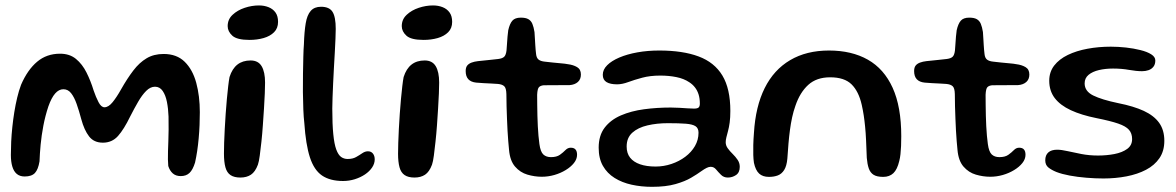

<svg xmlns="http://www.w3.org/2000/svg" viewBox="-20 -656 4435 724"><path d="M73 9.5Q55 9.5 43.5 0Q32 -9.5 26.5 -27.8Q21 -46 21 -72Q21 -95 22.2 -121.8Q23.5 -148.5 26.5 -177Q29.5 -205.5 34 -233.5Q38.5 -261.5 44.8 -287.8Q51 -314 59.5 -336.5Q84 -393 120 -423.2Q156 -453.5 206.5 -453.5Q242.5 -453.5 266.5 -433.8Q290.5 -414 306.2 -382.5Q322 -351 333 -315Q341.5 -290 351.5 -270.8Q361.5 -251.5 374 -251.5Q389 -251.5 404.5 -270.5Q420 -289.5 436.5 -319Q460 -360.5 482.8 -390.2Q505.5 -420 532.8 -436.2Q560 -452.5 597 -452.5Q646.5 -452.5 676.5 -423Q706.5 -393.5 720 -343.8Q733.5 -294 733.5 -233Q733.5 -209.5 732.5 -184.5Q731.5 -159.5 729.2 -134.5Q727 -109.5 723.5 -86.2Q720 -63 715.5 -43Q707 -15.5 694.5 -3.8Q682 8 661.5 8Q643 8 631.5 -2.2Q620 -12.5 614.5 -30Q613.5 -40.5 613.2 -54.8Q613 -69 613.5 -86.2Q614 -103.5 614.8 -123.5Q615.5 -143.5 615.8 -167Q616 -190.5 615.5 -216.5Q614.5 -246 609.5 -271.5Q604.5 -297 593.5 -313Q582.5 -329 564.5 -329Q547 -329 531.2 -313.2Q515.5 -297.5 500.8 -272Q486 -246.5 471 -217Q447.5 -168.5 425 -143.2Q402.5 -118 368 -118Q334 -118 315.8 -141.8Q297.5 -165.5 286.5 -206.5Q278 -238.5 269 -264Q260 -289.5 248.2 -304.5Q236.5 -319.5 219 -319.5Q202 -319.5 188 -303.5Q174 -287.5 162.5 -255Q150.5 -219 143.5 -182Q136.5 -145 133.2 -110.5Q130 -76 129 -47.5Q124 -17 111.8 -3.8Q99.5 9.5 73 9.5Z M886.5 13.5Q863 13.5 849.2 4.2Q835.5 -5 830 -25.2Q824.5 -45.5 824.5 -76.5Q824.5 -93.5 825.2 -117.5Q826 -141.5 827.5 -169.8Q829 -198 831 -227Q833 -256 835.5 -282.8Q838 -309.5 840.5 -331Q843 -352.5 845.5 -365.5Q855.5 -397 875.2 -412.5Q895 -428 925 -428Q953.5 -428 966.5 -406.5Q979.5 -385 979.5 -344.5Q979.5 -329.5 978.5 -304Q977.5 -278.5 975.5 -247.5Q973.5 -216.5 971.2 -184Q969 -151.5 965.8 -121.8Q962.5 -92 959.5 -69.2Q956.5 -46.5 952.5 -35Q942.5 -8 926.2 2.8Q910 13.5 886.5 13.5ZM920.5 -505.5Q873.5 -505.5 856 -521.5Q838.5 -537.5 838.5 -557.5Q838.5 -583 857 -600.2Q875.5 -617.5 902.5 -626.5Q929.5 -635.5 956.5 -635.5Q976 -635.5 992.5 -629Q1009 -622.5 1018.8 -609Q1028.5 -595.5 1028.5 -573.5Q1028.5 -549.5 1013.5 -534.5Q998.5 -519.5 974 -512.5Q949.5 -505.5 920.5 -505.5Z M1273.5 26.5Q1224.5 26.5 1194.2 5.8Q1164 -15 1148.5 -63Q1133 -111 1127.5 -192.5Q1125 -213 1123.8 -243.2Q1122.5 -273.5 1122.2 -308.8Q1122 -344 1122.5 -378.2Q1123 -412.5 1123.8 -441.8Q1124.5 -471 1126 -489Q1127.5 -537 1132.8 -568.2Q1138 -599.5 1151.8 -615Q1165.5 -630.5 1190.5 -630.5Q1222 -630.5 1234 -611.2Q1246 -592 1246 -547Q1246 -532.5 1245 -509.5Q1244 -486.5 1242.5 -458.5Q1241 -430.5 1239.2 -400.8Q1237.5 -371 1236.2 -342Q1235 -313 1234 -288.5Q1233 -264 1233 -246.5Q1233 -187 1236.8 -149.8Q1240.5 -112.5 1248 -92.2Q1255.5 -72 1266.2 -64.2Q1277 -56.5 1291 -56.5Q1310 -56.5 1322.8 -63.8Q1335.5 -71 1346 -78.2Q1356.5 -85.5 1367.5 -85.5Q1379.5 -85.5 1386.2 -77Q1393 -68.5 1393 -55Q1393 -39 1383 -24.2Q1373 -9.5 1356.2 1.8Q1339.5 13 1318 19.8Q1296.5 26.5 1273.5 26.5Z M1543 13.5Q1519.5 13.5 1505.8 4.2Q1492 -5 1486.5 -25.2Q1481 -45.5 1481 -76.5Q1481 -93.5 1481.8 -117.5Q1482.5 -141.5 1484 -169.8Q1485.5 -198 1487.5 -227Q1489.5 -256 1492 -282.8Q1494.5 -309.5 1497 -331Q1499.5 -352.5 1502 -365.5Q1512 -397 1531.8 -412.5Q1551.5 -428 1581.5 -428Q1610 -428 1623 -406.5Q1636 -385 1636 -344.5Q1636 -329.5 1635 -304Q1634 -278.5 1632 -247.5Q1630 -216.5 1627.8 -184Q1625.5 -151.5 1622.2 -121.8Q1619 -92 1616 -69.2Q1613 -46.5 1609 -35Q1599 -8 1582.8 2.8Q1566.5 13.5 1543 13.5ZM1577 -505.5Q1530 -505.5 1512.5 -521.5Q1495 -537.5 1495 -557.5Q1495 -583 1513.5 -600.2Q1532 -617.5 1559 -626.5Q1586 -635.5 1613 -635.5Q1632.5 -635.5 1649 -629Q1665.5 -622.5 1675.2 -609Q1685 -595.5 1685 -573.5Q1685 -549.5 1670 -534.5Q1655 -519.5 1630.5 -512.5Q1606 -505.5 1577 -505.5Z M2023 10.5Q1996 10.5 1968.8 2.5Q1941.5 -5.5 1922.2 -27.8Q1903 -50 1899.5 -91Q1898 -105.5 1896.5 -124Q1895 -142.5 1893.8 -163.8Q1892.5 -185 1891.8 -207.8Q1891 -230.5 1890.2 -254.2Q1889.5 -278 1889.5 -301.5Q1889 -324 1881.2 -331Q1873.5 -338 1857.5 -339.5Q1848 -340.5 1833.2 -341Q1818.5 -341.5 1803 -342.5Q1787.5 -343.5 1775.5 -344.5Q1756 -346.5 1746 -357.2Q1736 -368 1736 -388Q1736 -401.5 1741.8 -408.8Q1747.5 -416 1758.2 -420Q1769 -424 1782.5 -425.5Q1809 -428 1826.2 -430Q1843.5 -432 1858.5 -433.5Q1874.5 -435.5 1881.2 -442Q1888 -448.5 1890 -466Q1891 -476.5 1891.8 -490.5Q1892.5 -504.5 1893.8 -518.2Q1895 -532 1896.5 -542Q1902 -566.5 1912 -578Q1922 -589.5 1944 -589.5Q1962 -589.5 1972.2 -583.8Q1982.5 -578 1987.5 -566Q1992.5 -554 1995.5 -535Q1996.5 -519.5 1997.2 -507.5Q1998 -495.5 1998.5 -485.8Q1999 -476 1999.8 -468Q2000.5 -460 2001.5 -452Q2003 -437.5 2011 -431.2Q2019 -425 2034.5 -423.5Q2048 -422 2064.2 -420.2Q2080.5 -418.5 2095.8 -417.2Q2111 -416 2121 -414Q2141.5 -411.5 2156 -403Q2170.5 -394.5 2170.5 -375Q2170.5 -357 2159 -346.8Q2147.5 -336.5 2127.5 -335Q2097 -334.5 2071 -334.8Q2045 -335 2030.5 -334.5Q2019 -333.5 2012.8 -327.8Q2006.5 -322 2005.5 -298.5Q2005.5 -279.5 2005.8 -259.5Q2006 -239.5 2006.5 -219.5Q2007 -199.5 2008 -180.2Q2009 -161 2010.5 -144Q2012 -127 2014 -113Q2018 -83.5 2028.8 -73.5Q2039.5 -63.5 2057.5 -63.5Q2079 -63.5 2091.2 -72.2Q2103.5 -81 2112.2 -90Q2121 -99 2132 -99Q2144.5 -99 2150.2 -92.2Q2156 -85.5 2156 -72.5Q2156 -56 2144.2 -41.2Q2132.5 -26.5 2113.2 -14.8Q2094 -3 2070.5 3.8Q2047 10.5 2023 10.5Z M2438.5 48.5Q2398 48.5 2361.8 40.5Q2325.5 32.5 2297.5 15Q2269.5 -2.5 2253.5 -30.5Q2237.5 -58.5 2237.5 -99Q2237.5 -145 2260 -174.5Q2282.5 -204 2321.2 -220.8Q2360 -237.5 2408.5 -244Q2457 -250.5 2509 -250.5Q2525 -250.5 2541.5 -249.5Q2558 -248.5 2572.8 -247.5Q2587.5 -246.5 2597 -246.5Q2610 -246.5 2614.5 -250.8Q2619 -255 2619 -265.5Q2619 -285 2614.2 -300Q2609.5 -315 2600.5 -326.5Q2591.5 -338 2579 -346Q2559 -359.5 2530.8 -365.2Q2502.5 -371 2470 -371Q2431.5 -371 2401.8 -363Q2372 -355 2349 -346.5Q2326 -338 2307 -338Q2281 -338 2267 -346.5Q2253 -355 2253 -374Q2253 -393.5 2269.5 -410Q2286 -426.5 2315.2 -439Q2344.5 -451.5 2383.2 -458.5Q2422 -465.5 2466 -465.5Q2554.5 -465.5 2614.2 -443.2Q2674 -421 2704 -371.2Q2734 -321.5 2734 -237.5Q2734 -212.5 2731.5 -194Q2729 -175.5 2725.2 -161.8Q2721.5 -148 2719 -138Q2716.5 -128 2716.5 -119.5Q2716.5 -107.5 2724.2 -96.8Q2732 -86 2742.8 -75.5Q2753.5 -65 2761.5 -53.2Q2769.5 -41.5 2769.5 -27Q2769.5 -5.5 2755.5 4Q2741.5 13.5 2724.5 13.5Q2709 13.5 2698.8 3.2Q2688.5 -7 2680.2 -17Q2672 -27 2660 -27Q2653 -27 2644.8 -23Q2636.5 -19 2624.5 -10.5Q2609.5 0.5 2586.2 14.2Q2563 28 2527 38.2Q2491 48.5 2438.5 48.5ZM2452 -28Q2483 -28 2512 -37.8Q2541 -47.5 2564 -64.8Q2587 -82 2600.5 -105.2Q2614 -128.5 2614 -155.5Q2614 -172.5 2602.8 -180Q2591.5 -187.5 2566 -189.5Q2540.5 -191.5 2498.5 -191.5Q2457 -191.5 2421.5 -183.2Q2386 -175 2364.5 -155.8Q2343 -136.5 2343 -103.5Q2343 -78 2356 -61.5Q2369 -45 2393.5 -36.5Q2418 -28 2452 -28Z M2879.5 11Q2856 11 2842.5 -1.5Q2829 -14 2823 -42Q2821 -55 2820.5 -71.5Q2820 -88 2820.5 -109Q2821 -130 2823 -155Q2829 -254.5 2863.5 -323.8Q2898 -393 2959.5 -429.2Q3021 -465.5 3106 -465.5Q3191.5 -465.5 3252.5 -431Q3313.5 -396.5 3346 -325Q3378.5 -253.5 3378.5 -142.5Q3378.5 -122.5 3377.8 -105.5Q3377 -88.5 3375.5 -74.5Q3374 -60.5 3371 -49Q3363.5 -17 3348.8 -3Q3334 11 3310.5 11Q3286.5 11 3274 3Q3261.5 -5 3256 -21Q3250.5 -37 3248.5 -60.5Q3247 -98 3245.8 -126.8Q3244.5 -155.5 3242.2 -178.2Q3240 -201 3237 -220.8Q3234 -240.5 3229.5 -260.5Q3218 -311.5 3191 -338Q3164 -364.5 3110.5 -364.5Q3059 -364.5 3027.8 -336Q2996.5 -307.5 2979.5 -257.5Q2972 -236.5 2967 -213.5Q2962 -190.5 2958.8 -166Q2955.5 -141.5 2953.2 -114.5Q2951 -87.5 2949 -58Q2946.5 -30 2937 -15Q2927.5 0 2913 5.5Q2898.5 11 2879.5 11Z M3714 10.5Q3687 10.5 3659.8 2.5Q3632.5 -5.5 3613.2 -27.8Q3594 -50 3590.5 -91Q3589 -105.5 3587.5 -124Q3586 -142.5 3584.8 -163.8Q3583.5 -185 3582.8 -207.8Q3582 -230.5 3581.2 -254.2Q3580.5 -278 3580.5 -301.5Q3580 -324 3572.2 -331Q3564.5 -338 3548.5 -339.5Q3539 -340.5 3524.2 -341Q3509.5 -341.5 3494 -342.5Q3478.5 -343.5 3466.5 -344.5Q3447 -346.5 3437 -357.2Q3427 -368 3427 -388Q3427 -401.5 3432.8 -408.8Q3438.5 -416 3449.2 -420Q3460 -424 3473.5 -425.5Q3500 -428 3517.2 -430Q3534.5 -432 3549.5 -433.5Q3565.5 -435.5 3572.2 -442Q3579 -448.5 3581 -466Q3582 -476.5 3582.8 -490.5Q3583.5 -504.5 3584.8 -518.2Q3586 -532 3587.5 -542Q3593 -566.5 3603 -578Q3613 -589.5 3635 -589.5Q3653 -589.5 3663.2 -583.8Q3673.5 -578 3678.5 -566Q3683.5 -554 3686.5 -535Q3687.5 -519.5 3688.2 -507.5Q3689 -495.5 3689.5 -485.8Q3690 -476 3690.8 -468Q3691.5 -460 3692.5 -452Q3694 -437.5 3702 -431.2Q3710 -425 3725.5 -423.5Q3739 -422 3755.2 -420.2Q3771.5 -418.5 3786.8 -417.2Q3802 -416 3812 -414Q3832.5 -411.5 3847 -403Q3861.5 -394.5 3861.5 -375Q3861.5 -357 3850 -346.8Q3838.5 -336.5 3818.5 -335Q3788 -334.5 3762 -334.8Q3736 -335 3721.5 -334.5Q3710 -333.5 3703.8 -327.8Q3697.5 -322 3696.5 -298.5Q3696.5 -279.5 3696.8 -259.5Q3697 -239.5 3697.5 -219.5Q3698 -199.5 3699 -180.2Q3700 -161 3701.5 -144Q3703 -127 3705 -113Q3709 -83.5 3719.8 -73.5Q3730.5 -63.5 3748.5 -63.5Q3770 -63.5 3782.2 -72.2Q3794.5 -81 3803.2 -90Q3812 -99 3823 -99Q3835.5 -99 3841.2 -92.2Q3847 -85.5 3847 -72.5Q3847 -56 3835.2 -41.2Q3823.5 -26.5 3804.2 -14.8Q3785 -3 3761.5 3.8Q3738 10.5 3714 10.5Z M4141 17Q4110 17 4076.5 14.2Q4043 11.5 4013.5 6Q3984 0.5 3963.5 -7.5Q3945 -15 3933.2 -24.5Q3921.5 -34 3921.5 -51.5Q3921.5 -71 3933 -81.2Q3944.5 -91.5 3966.5 -91.5Q3982 -91.5 4005.2 -86.2Q4028.5 -81 4058 -75.2Q4087.5 -69.5 4120.5 -69.5Q4153 -69.5 4182.5 -75.2Q4212 -81 4230.5 -94.5Q4249 -108 4249 -131.5Q4249 -153 4237.2 -166.5Q4225.5 -180 4196.5 -190Q4167.5 -200 4115 -210.5Q4057.5 -222 4017.8 -240.5Q3978 -259 3957.2 -286.2Q3936.5 -313.5 3936.5 -351.5Q3936.5 -384.5 3955.2 -408.8Q3974 -433 4006.5 -448.8Q4039 -464.5 4080.8 -472.2Q4122.5 -480 4168.5 -480Q4196.5 -480 4225.8 -476.8Q4255 -473.5 4280.2 -467.2Q4305.5 -461 4321 -451.2Q4336.5 -441.5 4336.5 -428Q4336.5 -413.5 4329.5 -404.5Q4322.5 -395.5 4311.2 -391.5Q4300 -387.5 4286.5 -387.5Q4265 -387.5 4237.2 -392.5Q4209.5 -397.5 4177 -397.5Q4148.5 -397.5 4124 -391.8Q4099.5 -386 4084.8 -373.8Q4070 -361.5 4070 -341.5Q4070 -312 4102.2 -296Q4134.5 -280 4197 -267Q4255 -255.5 4293.2 -237.8Q4331.5 -220 4351 -192.8Q4370.5 -165.5 4370.5 -125Q4370.5 -86.5 4352 -59.5Q4333.5 -32.5 4301.5 -15.8Q4269.5 1 4228 9Q4186.5 17 4141 17Z"/></svg>

Font: Gluten Thin
Style: Regular
Weight: 400
Version: Version 1.300